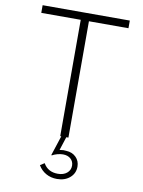

<svg xmlns="http://www.w3.org/2000/svg" viewBox="-114 -901 937 1258"><g transform="rotate(10 355.0 -272.5)"><path d="M327.5 0V-774H65V-825H645V-774H382V0ZM354.5 280Q313.5 280 281 261.5Q248.5 243 229.5 210L258 192Q288 245.5 354.5 245.5Q391.5 245.5 414.5 226.5Q437.5 207.5 437.5 177.5Q437.5 149.5 418 132Q398.5 114.5 366.5 114.5Q349 114.5 328.8 120Q308.5 125.5 294.5 134L291.5 131.5L334.5 0H368L339 89.5Q354.5 87 364.5 86.8Q374.5 86.5 383.5 88Q423 89.5 448.2 114.5Q473.5 139.5 473.5 177.5Q473.5 222.5 440 251.2Q406.5 280 354.5 280Z"/></g></svg>

Font: Spartan Thin Light
Style: Regular
Weight: 300
Version: Version 1.004